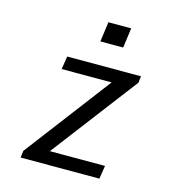

<svg xmlns="http://www.w3.org/2000/svg" viewBox="-107 -805 814 895"><g transform="rotate(15 300.0 -357.5)"><path d="M74 0 78 -33 393 -448H152L162 -511H518L514 -479L198 -64H464L454 0ZM293 -619 306 -715H416L403 -619Z"/></g></svg>

Font: Chivo Mono Medium Light
Style: Italic
Weight: 300
Italic angle: -8.05°
Monospace: yes
Version: Version 1.008